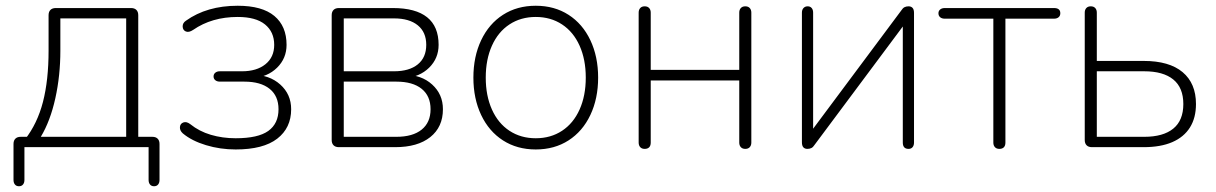

<svg xmlns="http://www.w3.org/2000/svg" viewBox="-20 -512 4229 668"><path d="M27 114V-11Q27 -23 33.5 -29.5Q40 -36 52 -36H93L67 -27Q110 -82 129.5 -157.5Q149 -233 149 -336V-459Q149 -471 155.5 -477.5Q162 -484 174 -484H436Q448 -484 454.5 -477.5Q461 -471 461 -459V-17L442 -36H510Q522 -36 528.5 -29.5Q535 -23 535 -11V114Q535 124 530 130Q525 136 516 136Q507 136 502 130Q497 124 497 114V0H65V114Q65 124 60 130Q55 136 46 136Q37 136 32 130Q27 124 27 114ZM419 -36V-448H190V-336Q190 -249 172.5 -170Q155 -91 122 -36Z M616 -48Q605 -58 606 -70Q607 -82 618 -86Q629 -90 642 -80Q673 -55 713.5 -43Q754 -31 800 -31Q878 -31 913.5 -56.5Q949 -82 949 -132Q949 -178 918 -203Q887 -228 830 -228H745Q735 -228 729 -233Q723 -238 723 -246Q723 -254 729 -259Q735 -264 745 -264H822Q873 -264 903.5 -288.5Q934 -313 934 -356Q934 -401 902 -427Q870 -453 807 -453Q717 -453 652 -408Q637 -398 626.5 -402.5Q616 -407 615.5 -419.5Q615 -432 627 -440Q700 -492 807 -492Q892 -492 934.5 -456.5Q977 -421 977 -356Q977 -309 944 -276.5Q911 -244 858 -240V-252Q917 -252 955 -218Q993 -184 993 -132Q993 -67 944.5 -29.5Q896 8 800 8Q746 8 696.5 -7Q647 -22 616 -48Z M1134 -25V-459Q1134 -471 1140.5 -477.5Q1147 -484 1159 -484H1347Q1426 -484 1466 -452Q1506 -420 1506 -356Q1506 -309 1473 -276.5Q1440 -244 1387 -240V-252Q1446 -252 1483.5 -218Q1521 -184 1521 -132Q1521 -70 1477 -35Q1433 0 1355 0H1159Q1147 0 1140.5 -6.5Q1134 -13 1134 -25ZM1478 -132Q1478 -178 1447 -203Q1416 -228 1359 -228H1176V-36H1359Q1416 -36 1447 -61Q1478 -86 1478 -132ZM1463 -356Q1463 -400 1433.5 -424Q1404 -448 1351 -448H1176V-264H1351Q1404 -264 1433.5 -288Q1463 -312 1463 -356Z M1627 -242Q1627 -315 1654 -372Q1681 -429 1730 -460.5Q1779 -492 1844 -492Q1909 -492 1958 -460.5Q2007 -429 2034 -372Q2061 -315 2061 -242Q2061 -169 2034 -112Q2007 -55 1958 -23.5Q1909 8 1844 8Q1779 8 1730 -23.5Q1681 -55 1654 -112Q1627 -169 1627 -242ZM2018 -242Q2018 -305 1996.5 -353Q1975 -401 1935.5 -427Q1896 -453 1844 -453Q1792 -453 1752.5 -427Q1713 -401 1691.5 -353Q1670 -305 1670 -242Q1670 -179 1691.5 -131Q1713 -83 1752.5 -57Q1792 -31 1844 -31Q1896 -31 1935.5 -57Q1975 -83 1996.5 -131Q2018 -179 2018 -242Z M2202 -16V-468Q2202 -478 2207.5 -484Q2213 -490 2223 -490Q2233 -490 2238.5 -484Q2244 -478 2244 -468V-269H2552V-468Q2552 -478 2557.5 -484Q2563 -490 2573 -490Q2583 -490 2588.5 -484Q2594 -478 2594 -468V-16Q2594 -6 2588.5 0Q2583 6 2573 6Q2563 6 2557.5 0Q2552 -6 2552 -16V-232H2244V-16Q2244 -5 2238.5 0.5Q2233 6 2223 6Q2213 6 2207.5 0Q2202 -6 2202 -16Z M2770 -17V-468Q2770 -478 2775.5 -484Q2781 -490 2790 -490Q2799 -490 2804 -484Q2809 -478 2809 -468V-32H2785L3116 -476Q3121 -484 3127 -487Q3133 -490 3141 -490Q3150 -490 3155 -484.5Q3160 -479 3160 -467V-16Q3160 -6 3155 0Q3150 6 3141 6Q3131 6 3126 0.5Q3121 -5 3121 -16V-452H3145L2814 -8Q2809 0 2803 3Q2797 6 2789 6Q2780 6 2775 0.5Q2770 -5 2770 -17Z M3436 -16V-447H3267Q3257 -447 3251 -452Q3245 -457 3245 -466Q3245 -474 3251 -479Q3257 -484 3267 -484H3647Q3658 -484 3663.5 -479.5Q3669 -475 3669 -466Q3669 -457 3663 -452Q3657 -447 3647 -447H3478V-16Q3478 -5 3472.5 0.5Q3467 6 3457 6Q3447 6 3441.5 0Q3436 -6 3436 -16Z M3754 -25V-468Q3754 -478 3759.5 -484Q3765 -490 3775 -490Q3785 -490 3790.5 -484Q3796 -478 3796 -468V-300H3959Q4048 -300 4094.5 -261Q4141 -222 4141 -150Q4141 -102 4120 -68.5Q4099 -35 4058.5 -17.5Q4018 0 3959 0H3779Q3767 0 3760.5 -6.5Q3754 -13 3754 -25ZM4097 -150Q4097 -207 4062 -235.5Q4027 -264 3961 -264H3796V-36H3961Q4027 -36 4062 -64.5Q4097 -93 4097 -150Z"/></svg>

Font: SN Pro Thin
Style: Regular
Weight: 200
Designer: Tobias Whetton
Foundry: Supernotes
Version: Version 1.003;Glyphs 3.3 (3324)